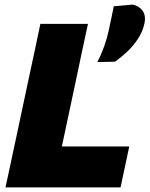

<svg xmlns="http://www.w3.org/2000/svg" viewBox="-20 -817 652 837"><path d="M4 0Q16.5 -56.5 27.5 -109.5Q38.5 -162 53.5 -231L105 -473.5Q120 -544 132 -599Q143.5 -654 156 -713H363.5Q350.5 -653.5 338.8 -598.5Q327 -543.5 312.5 -473.5L268 -264.5Q263 -241 258.5 -220Q254 -198.5 249.5 -178.5H543.5L505.5 0ZM404.5 -546.5Q422 -580.5 434.8 -616.8Q447.5 -653 454.5 -686.5Q460 -712.5 465.5 -738.5Q471 -764.5 476 -789.5L558 -797Q585.5 -792 601.5 -770.5Q612 -755.5 612 -735Q612 -726 610 -716Q602 -679 581 -647.2Q560 -615.5 533 -590.2Q506 -565 480.5 -548Z"/></svg>

Font: Heraclito ExtraBold
Style: Italic
Weight: 800
Italic angle: -12°
Designer: Kostas Bartsokas (font) & Cristiano Sobral (main changes)
Foundry: Kostas Bartsokas (font) & Cristiano Sobral (main changes)
Version: Version 1.00;July 8, 2020;FontCreator 13.0.0.2655 64-bit